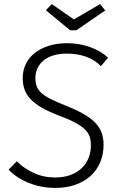

<svg xmlns="http://www.w3.org/2000/svg" viewBox="-20 -907 579 938"><path d="M473 -584Q441 -616 399 -630.5Q357 -645 307 -645Q234 -645 193.5 -612Q153 -579 153 -526Q153 -503 159 -486Q165 -469 181.5 -453.5Q198 -438 227 -423.5Q256 -409 301 -391Q354 -370 389.5 -349.5Q425 -329 446.5 -306Q468 -283 477 -257Q486 -231 486 -200Q486 -153 469.5 -114Q453 -75 422.5 -47.5Q392 -20 348.5 -4.5Q305 11 251 11Q181 11 120.5 -13.5Q60 -38 22 -78L62 -119Q96 -85 144 -62.5Q192 -40 249 -40Q290 -40 322.5 -51.5Q355 -63 377.5 -84Q400 -105 412 -133.5Q424 -162 424 -197Q424 -221 418 -239.5Q412 -258 394.5 -275Q377 -292 347 -308Q317 -324 269 -342Q219 -361 185 -380.5Q151 -400 130 -422Q109 -444 100 -469.5Q91 -495 91 -526Q91 -563 106 -594Q121 -625 149 -647.5Q177 -670 217.5 -683Q258 -696 308 -696Q367 -696 420 -677Q473 -658 508 -625ZM469 -887 494 -856 353 -759H323L204 -857L233 -887L341 -812Z"/></svg>

Font: Glekhifnjqigglhiwekvrgaqftz
Style: Regular
Weight: 300
Italic angle: -8°
Designer: Carrois Corporate & Edenspiekermann
Foundry: Carrois Corporate GbR & Edenspiekermann AG
Version: Version 2.001